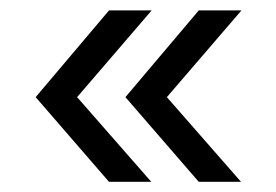

<svg xmlns="http://www.w3.org/2000/svg" viewBox="-20 -426 534 372"><path d="M223 -237.8 365.1 -405.8H447.8L303.3 -237.8L447 -73.7H365.1ZM49.1 -237.8 191.2 -405.8H273.8L129.4 -237.8L273.1 -73.7H191.2Z"/></svg>

Font: DavidDev Light
Style: Regular
Weight: 300
Designer: David.dev
Foundry: David.dev
Version: Version 1.001;FEAKit 1.0